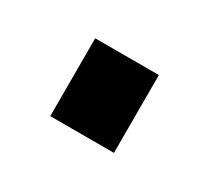

<svg xmlns="http://www.w3.org/2000/svg" viewBox="-43 -167 257 235"><g transform="rotate(30 85.0 -50.0)"><path d="M40 5V-105H130V5Z"/></g></svg>

Font: Cuprum
Style: Regular
Weight: 400
Designer: Jovanny Lemonad
Foundry: Jovanny Lemonad
Version: Version 3.000